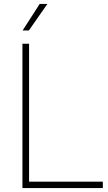

<svg xmlns="http://www.w3.org/2000/svg" viewBox="-20 -964 554 984"><path d="M95 0V-740H129V-33H507V0ZM96 -808 183.5 -944H223L128 -808Z"/></svg>

Font: Encode Sans Thin
Style: Regular
Weight: 250
Designer: Multiple Designers
Foundry: Impallari Type
Version: Version 2.000